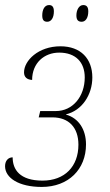

<svg xmlns="http://www.w3.org/2000/svg" viewBox="-29 -729 433 759"><path d="M294 -643C309 -643 320 -658 320 -684C320 -702 313 -709 300 -709C283 -709 273 -689 273 -668C273 -649 281 -643 294 -643ZM158 -643C173 -643 184 -658 184 -684C184 -702 177 -709 165 -709C146 -709 138 -689 138 -668C138 -649 145 -643 158 -643ZM136 10C242 10 311 -60 311 -158C311 -217 282 -262 232 -276V-277C295 -292 336 -354 336 -423C336 -497 290 -546 210 -546C122 -546 66 -489 66 -443C66 -423 79 -414 98 -413C98 -480 146 -521 205 -521C270 -521 306 -483 306 -423C306 -347 258 -290 192 -290H130L124 -265H178C243 -265 281 -225 281 -157C281 -71 227 -15 139 -15C49 -15 21 -59 21 -107C3 -107 -9 -93 -9 -72C-9 -26 45 10 136 10Z"/></svg>

Font: Noto Serif Condensed Thin
Style: Italic
Weight: 100
Width: 3
Italic angle: -12°
Designer: Monotype Design Team
Foundry: Monotype Imaging Inc.
Version: Version 2.013